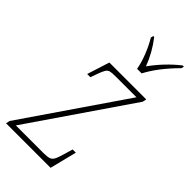

<svg xmlns="http://www.w3.org/2000/svg" viewBox="-243 -826 887 887"><g transform="rotate(45 200.0 -383.0)"><path d="M0 -19 337 -511H201Q175 -511 165 -508Q155 -505 148.5 -495Q142 -485 132 -457L121 -426H100L135 -536H376L372 -517L35 -25H213Q240 -25 252 -29Q264 -33 271 -46Q278 -59 288 -94L299 -132H320L287 0H-4ZM189 -753 192 -766H198Q243 -708 267 -643Q318 -714 384 -766H392L389 -753Q313 -677 276 -606H246Q241 -638 225 -679Q209 -720 189 -753Z"/></g></svg>

Font: Noto Serif NarrowThin
Style: Italic
Weight: 250
Width: 4
Italic angle: -12°
Designer: Monotype Design Team
Foundry: Monotype Imaging Inc.
Version: Version 1.001